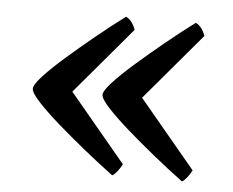

<svg xmlns="http://www.w3.org/2000/svg" viewBox="-40 -525 646 532"><g transform="rotate(5 283.0 -259.5)"><path d="M290 -39Q251 -68 209.5 -101.5Q168 -135 131.5 -167Q95 -199 72.5 -223.5Q50 -248 50 -259Q50 -270 72.5 -294.5Q95 -319 131.5 -351Q168 -383 209.5 -417Q251 -451 290 -480Q296 -478 303.5 -470Q311 -462 317 -446L130 -225L131 -295L317 -72Q310 -59 302.5 -50Q295 -41 290 -39ZM484 -39Q445 -68 403.5 -101.5Q362 -135 325.5 -167Q289 -199 266.5 -223.5Q244 -248 244 -259Q244 -270 266.5 -294.5Q289 -319 325.5 -351Q362 -383 403.5 -417Q445 -451 484 -480Q490 -478 497.5 -470Q505 -462 511 -446L324 -225L325 -295L511 -72Q504 -59 496.5 -50Q489 -41 484 -39Z"/></g></svg>

Font: Texturina Medium 12pt Medium
Style: Regular
Weight: 500
Version: Version 1.002